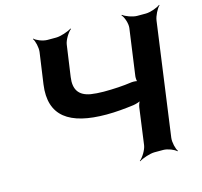

<svg xmlns="http://www.w3.org/2000/svg" viewBox="-109 -857 1054 1002"><g transform="rotate(-15 418.0 -355.5)"><path d="M438 -374C412 -374 389 -376 369 -379C305 -390 282 -428 291 -492L315 -661C318 -685 341 -722 358 -735L355 -737C337 -725 295 -711 271 -711H224C200 -711 165 -725 154 -737L152 -735C162 -722 171 -685 168 -661L144 -492C121 -325 222 -255 422 -255C473 -255 523 -260 569 -266C583 -268 606 -275 613 -281L611 -284C604 -277 598 -260 596 -248L569 -50C566 -26 543 11 526 24L528 26C546 14 588 0 612 0H659C683 0 718 14 729 26L732 24C722 11 713 -26 716 -50L800 -661C803 -685 822 -722 836 -735L834 -737C819 -725 780 -711 756 -711H709C685 -711 647 -725 633 -737L630 -735C643 -722 656 -685 653 -661L618 -409C617 -400 618 -382 622 -377L625 -380C621 -384 602 -385 591 -384C544 -377 490 -374 438 -374Z"/></g></svg>

Font: Asimov
Style: EdgeWideIt
Weight: 500
Designer: Google
Version: Version 2.000980: 2014